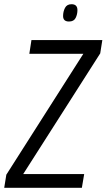

<svg xmlns="http://www.w3.org/2000/svg" viewBox="-46 -890 505 910"><path d="M-26 0 -16 -62 349 -635H93L103 -700H439L429 -637L64 -65H353L342 0ZM281 -788Q253 -788 253 -814Q253 -835 262 -852.5Q271 -870 293 -870Q321 -870 321 -842Q321 -822 312.5 -805Q304 -788 281 -788Z"/></svg>

Font: Georama SemiCondensed
Style: Italic
Weight: 400
Width: 4
Italic angle: -9°
Designer: Jean-Baptiste Levee
Foundry: Production Type
Version: Version 1.000